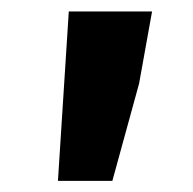

<svg xmlns="http://www.w3.org/2000/svg" viewBox="-20 -706 340 338"><path d="M82 -387.6 101.1 -685.8H247.7L224.9 -559.1L177.8 -387.6Z"/></svg>

Font: Source Sans 3 VF
Style: Regular
Weight: 200
Designer: Paul D. Hunt
Foundry: Adobe
Version: Version 3.046;hotconv 1.0.118;makeotfexe 2.5.65603